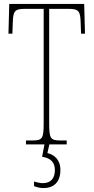

<svg xmlns="http://www.w3.org/2000/svg" viewBox="-20 -734 476 976"><path d="M112 0H206L194 63C236 69 259 90 259 130C259 176 235 197 198 197C186 197 170 194 153 189V212C170 219 185 222 201 222C256 222 287 189 287 130C287 76 254 52 221 44L231 0H319V-20H286C236 -20 230 -31 230 -108V-689H330C382 -689 388 -675 390 -620L392 -563H412L408 -714H27L23 -563H43L45 -620C47 -675 53 -689 105 -689H202V-108C202 -31 196 -20 146 -20H112Z"/></svg>

Font: Noto Serif ExtraCondensed Thin
Style: Regular
Weight: 100
Width: 2
Designer: Monotype Design Team
Foundry: Monotype Imaging Inc.
Version: Version 2.013